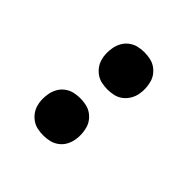

<svg xmlns="http://www.w3.org/2000/svg" viewBox="-145 -655 789 789"><g transform="rotate(45 250.0 -260.0)"><path d="M263 -312Q246 -312 229.5 -315.5Q213 -319 199.5 -328Q186 -337 176 -350Q166 -363 161 -379Q156 -395 155.5 -412Q155 -429 158 -446Q161 -464 170 -480.5Q179 -497 194.5 -508.5Q210 -520 227.5 -524Q245 -528 263 -528Q280 -528 297 -524.5Q314 -521 327.5 -512Q341 -503 351 -490Q361 -477 365.5 -461Q370 -445 371 -428Q372 -411 369 -394Q366 -376 356.5 -359.5Q347 -343 332 -331.5Q317 -320 299 -316Q281 -312 263 -312ZM210 8Q193 8 176.5 4.5Q160 1 146.5 -8Q133 -17 123 -30Q113 -43 108 -59Q103 -75 102.5 -92Q102 -109 105 -126Q108 -144 117 -160.5Q126 -177 141.5 -188.5Q157 -200 174.5 -204Q192 -208 210 -208Q227 -208 244 -204.5Q261 -201 274.5 -192Q288 -183 298 -170Q308 -157 312.5 -141Q317 -125 318 -108Q319 -91 316 -74Q313 -56 304 -39.5Q295 -23 279.5 -11.5Q264 0 246 4Q228 8 210 8Z"/></g></svg>

Font: Iosevka Curly Heavy
Style: Italic
Weight: 900
Italic angle: -9°
Monospace: yes
Designer: Belleve Invis
Foundry: Belleve Invis
Version: Version 22.1.2; ttfautohint (v1.8.4)